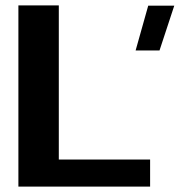

<svg xmlns="http://www.w3.org/2000/svg" viewBox="-20 -695 669 715"><path d="M485 -507H574L629 -674H532ZM48.5 0H539V-101H199V-675H48.5Z"/></svg>

Font: Anybody SemiExpanded SemiBold
Style: Regular
Weight: 600
Width: 6
Designer: Tyler Finck
Foundry: Etcetera Type Company
Version: Version 1.113;gftools[0.9.25]